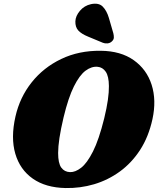

<svg xmlns="http://www.w3.org/2000/svg" viewBox="-20 -984 839 1019"><path d="M515 -714.5Q620.5 -713.5 689.5 -664.8Q758.5 -616 784.8 -534Q811 -452 789 -351Q768.5 -257.5 723.5 -188.2Q678.5 -119 615.8 -73.5Q553 -28 479.5 -6.2Q406 15.5 328 14Q222.5 12 154.2 -35.8Q86 -83.5 61.2 -168.2Q36.5 -253 62 -365.5Q85 -467.5 148 -546.8Q211 -626 305 -671Q399 -716 515 -714.5ZM351.5 -70.5Q379.5 -69.5 410.8 -93.8Q442 -118 473.5 -180.2Q505 -242.5 533 -355.5Q546.5 -411 552.5 -453.5Q558.5 -496 558 -527.5Q557.5 -579.5 541.2 -603.2Q525 -627 498 -629.5Q466 -632.5 434 -608.8Q402 -585 372.2 -525.2Q342.5 -465.5 317.5 -361.5Q302.5 -298.5 295.5 -251.8Q288.5 -205 288.5 -172Q288.5 -117.5 305.2 -94.5Q322 -71.5 351.5 -70.5ZM558 -888.5 581.5 -807.5Q584.5 -795.5 584.2 -784.5Q584 -773.5 573.5 -764Q564 -755 550.5 -753.8Q537 -752.5 526 -757L449 -789Q412 -804 395.5 -822.2Q379 -840.5 380 -871Q381 -899 404 -926.5Q427 -954 463 -962Q504 -970.5 525.2 -949Q546.5 -927.5 558 -888.5Z"/></svg>

Font: Fraunces 9pt S050 Black
Style: Italic
Weight: 900
Italic angle: -16°
Version: Version 1.000; ttfautohint (v1.8.3)